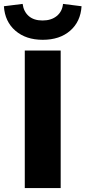

<svg xmlns="http://www.w3.org/2000/svg" viewBox="-63 -964 438 984"><path d="M64 0V-705H248V0ZM156 -760Q70 -760 16 -806.5Q-38 -853 -43 -932L53 -944Q58 -905 84 -882Q110 -859 155 -859Q200 -859 228 -882Q256 -905 260 -944L355 -932Q350 -853 296.5 -806.5Q243 -760 156 -760Z"/></svg>

Font: Nunito Sans 12pt ExtraLight 12pt Black
Style: Regular
Weight: 900
Version: Version 3.101;gftools[0.9.27]